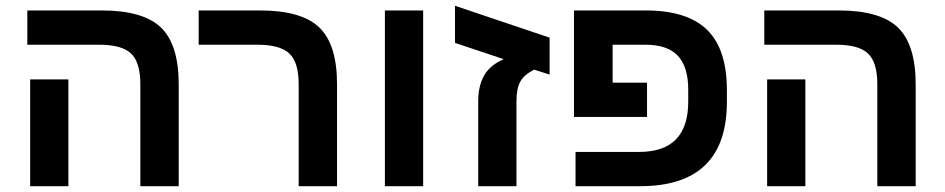

<svg xmlns="http://www.w3.org/2000/svg" viewBox="-20 -642 3257 662"><path d="M215.8 0H84V-368.2H215.8ZM596.2 0H463.9V-352.1Q463.9 -426.8 432.1 -457.3Q400.4 -487.8 321.8 -487.8H74.2V-606H330.1Q474.1 -606 535.2 -546.9Q596.2 -487.8 596.2 -351.1Z M1142.1 0H1009.8V-352.1Q1009.8 -427.7 977.3 -457.8Q944.8 -487.8 868.2 -487.8H665V-606H876Q1020 -606 1081.1 -547.1Q1142.1 -488.3 1142.1 -351.1Z M1307.1 -606H1439V0H1307.1Z M1875 -512.2V-384.8L1821.8 -401.9Q1787.6 -384.8 1774.2 -361.1Q1760.7 -337.4 1760.7 -292V0H1628.9V-293Q1628.9 -345.7 1649.2 -381.6Q1669.4 -417.5 1716.8 -438L1548.8 -494.1V-622.1Z M2353 -333Q2353 -411.1 2317.4 -449.5Q2281.7 -487.8 2205.1 -487.8H2092.3V-356.9H2210.9V-238.8H1959V-606H2206.1Q2349.6 -606 2418 -539.1Q2486.3 -472.2 2486.3 -331.1V-291Q2486.3 0 2187 0H1964.4V-118.2H2184.1Q2353 -118.2 2353 -292Z M2756.8 0H2625V-368.2H2756.8ZM3137.2 0H3004.9V-352.1Q3004.9 -426.8 2973.1 -457.3Q2941.4 -487.8 2862.8 -487.8H2615.2V-606H2871.1Q3015.1 -606 3076.2 -546.9Q3137.2 -487.8 3137.2 -351.1Z"/></svg>

Font: Arial
Style: Bold
Weight: 700
Designer: Steve Matteson
Foundry: Ascender Corporation
Version: Version 2.00.3